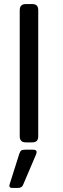

<svg xmlns="http://www.w3.org/2000/svg" viewBox="-20 -700 311 944"><path d="M77 -30V-650Q77 -680 107 -680H138Q154 -680 161 -672.5Q168 -665 168 -650V-30Q168 -15 161 -7.5Q154 0 138 0H107Q77 0 77 -30ZM26 213 28 204 75 56Q79 44 84.5 40Q90 36 104 36H142Q160 36 160 47Q160 53 157 60L93 210Q87 224 68 224H40Q26 224 26 213Z"/></svg>

Font: Mitr Light
Style: Regular
Weight: 300
Designer: Thanarat Vachiruckul
Foundry: Cadson Demak
Version: Version 1.003